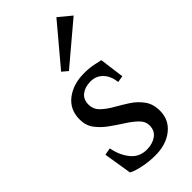

<svg xmlns="http://www.w3.org/2000/svg" viewBox="-232 -774 834 834"><g transform="rotate(-45 185.5 -356.5)"><path d="M184 8Q150 8 112 0.5Q74 -7 55 -18L34 -148L67 -154Q76 -105 103.5 -70.5Q131 -36 177 -36Q212 -36 236 -53Q260 -70 260 -103Q260 -127 240 -146.5Q220 -166 191 -184.5Q162 -203 132.5 -224Q103 -245 83 -271.5Q63 -298 63 -335Q63 -396 107.5 -430Q152 -464 218 -464Q251 -464 277 -458.5Q303 -453 312 -451L327 -337L297 -332Q292 -373 269.5 -396Q247 -419 213 -419Q180 -419 158 -402.5Q136 -386 136 -354Q136 -325 156.5 -305Q177 -285 207 -268Q237 -251 266.5 -232Q296 -213 316.5 -185Q337 -157 337 -115Q337 -60 294.5 -26Q252 8 184 8ZM179 -517 153 -539 306 -721 364 -673Z"/></g></svg>

Font: Joan
Style: Regular
Weight: 400
Designer: Paolo Biagini
Version: Version 1.001; ttfautohint (v1.8.4.7-5d5b);gftools[0.9.30]